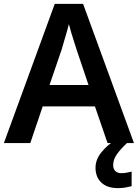

<svg xmlns="http://www.w3.org/2000/svg" viewBox="-20 -830 711 989"><path d="M534 -93 469 -282H200L136 -93H0L262 -810H408L670 -93ZM374 -576Q370 -590 362 -614Q354 -638 346.5 -663.5Q339 -689 335 -706Q330 -686 322.5 -660Q315 -634 308 -611Q301 -588 298 -576L235 -392H436ZM563 20Q563 41 574.5 51.5Q586 62 605 62Q621 62 634.5 59Q648 56 658 54V129Q642 133 625.5 136Q609 139 587 139Q532 139 502 110.5Q472 82 472 34Q472 -9 503.5 -47Q535 -85 575 -109L634 -93Q600 -61 581.5 -34.5Q563 -8 563 20Z"/></svg>

Font: Noto Sans Telugu UI SemiBold
Style: Regular
Weight: 600
Designer: Jelle Bosma - Monotype Design Team
Foundry: Monotype Imaging Inc.
Version: Version 2.005; ttfautohint (v1.8.4.7-5d5b)